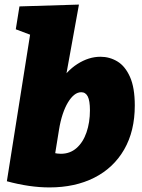

<svg xmlns="http://www.w3.org/2000/svg" viewBox="-20 -805 620 839"><path d="M10 -13 126 -745 195 -622 49 -677 65 -777 325 -785 259 -421 187 -289Q198 -375 233.5 -434.5Q269 -494 318.5 -525.5Q368 -557 419 -557Q459 -557 493 -536.5Q527 -516 548 -469Q569 -422 569 -344Q569 -232 522.5 -151.5Q476 -71 392 -28.5Q308 14 196 14Q109 14 10 -13ZM216 -103 179 -150Q197 -141 214 -137Q231 -133 246 -133Q286 -133 314.5 -158Q343 -183 358 -226.5Q373 -270 373 -323Q373 -365 363.5 -383.5Q354 -402 335 -402Q319 -402 304.5 -390.5Q290 -379 277 -357.5Q264 -336 254 -306Q244 -276 238 -239Z"/></svg>

Font: Bitter Thin Black
Style: Italic
Weight: 900
Italic angle: -9°
Version: Version 3.020